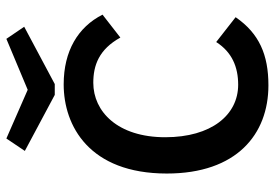

<svg xmlns="http://www.w3.org/2000/svg" viewBox="-150 -702 863 603"><g transform="rotate(-90 281.5 -400.5)"><path d="M461 -812 301 -745 148 -812 109 -754 285 -660H319L499 -756ZM315 11C411 11 478 -18 529 -92L451 -153C419 -103 372 -84 317 -84C222 -84 152 -168 152 -313C152 -463 233 -539 323 -539C378 -539 428 -521 465 -454L537 -510C498 -587 423 -632 318 -632C188 -632 38 -552 38 -308C38 -89 161 11 315 11Z"/></g></svg>

Font: Inconsolata SemiExpanded
Style: Bold
Weight: 700
Width: 6
Monospace: yes
Designer: Raph Levien, Cyreal, Brenton Simpson
Foundry: Raph Levien, Cyreal, Google
Version: Version 3.100